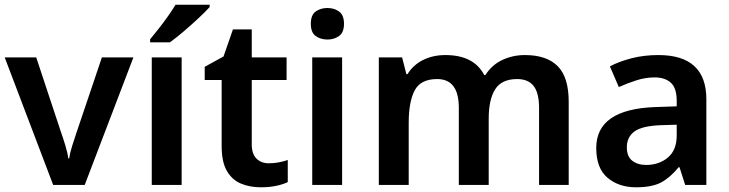

<svg xmlns="http://www.w3.org/2000/svg" viewBox="-20 -786 3097 816"><path d="M206 0 0 -542H134L240 -222Q248 -200 258 -167Q268 -134 270 -113H274Q277 -135 287 -167Q297 -199 305 -222L413 -542H547L340 0Z M752 0H625V-542H752ZM871 -756Q854 -737 823.5 -708.5Q793 -680 760 -652Q727 -624 702 -606H618V-619Q633 -637 653.5 -663Q674 -689 693.5 -716.5Q713 -744 726 -766H871Z M1122 -92Q1144 -92 1165 -96Q1186 -100 1203 -106V-12Q1182 -2 1153 4Q1124 10 1089 10Q1042 10 1004.5 -5.5Q967 -21 944.5 -59Q922 -97 922 -166V-446H850V-502L930 -546L970 -661H1050V-542H1198V-446H1050V-172Q1050 -132 1070 -112Q1090 -92 1122 -92Z M1372 -752Q1400 -752 1421 -737Q1442 -722 1442 -685Q1442 -648 1421 -633Q1400 -618 1372 -618Q1342 -618 1321.5 -633Q1301 -648 1301 -685Q1301 -722 1321.5 -737Q1342 -752 1372 -752ZM1434 -542V0H1307V-542Z M2211 -552Q2303 -552 2350 -505Q2397 -458 2397 -353V0H2271V-328Q2271 -391 2248 -420.5Q2225 -450 2178 -450Q2112 -450 2084.5 -406.5Q2057 -363 2057 -282V0H1930V-328Q1930 -450 1838 -450Q1768 -450 1742.5 -402Q1717 -354 1717 -264V0H1590V-542H1689L1707 -471H1712Q1736 -510 1778 -531Q1820 -552 1873 -552Q1994 -552 2038 -467H2043Q2070 -510 2114.5 -531Q2159 -552 2211 -552Z M2778 -552Q2982 -552 2982 -364V0H2892L2868 -75H2864Q2828 -31 2789.5 -10.5Q2751 10 2683 10Q2610 10 2562 -30.5Q2514 -71 2514 -157Q2514 -322 2765 -331L2856 -334V-357Q2856 -412 2831 -434.5Q2806 -457 2762 -457Q2723 -457 2684.5 -444.5Q2646 -432 2610 -416L2572 -504Q2612 -525 2664.5 -538.5Q2717 -552 2778 -552ZM2790 -254Q2708 -251 2676 -227Q2644 -203 2644 -160Q2644 -121 2667 -103Q2690 -85 2726 -85Q2781 -85 2818.5 -116.5Q2856 -148 2856 -210V-256Z"/></svg>

Font: Noto Sans Meetei Mayek SemiBold
Style: Regular
Weight: 600
Designer: Monotype Design Team and Neelakash Kshetrimayum
Foundry: Monotype Imaging Inc.
Version: Version 2.002; ttfautohint (v1.8.4.7-5d5b)